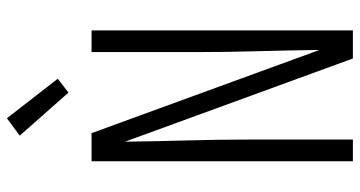

<svg xmlns="http://www.w3.org/2000/svg" viewBox="-256 -756 1013 540"><g transform="rotate(-90 250.0 -486.5)"><path d="M66 0V-735H145L379 -94Q378 -180 375.5 -267Q373 -354 373 -441V-735H434V0H355L121 -641Q122 -555 124.5 -468Q127 -381 127 -294V0ZM259 -800 138 -937 187 -973 298 -830Z"/></g></svg>

Font: Iosevka Fixed Light
Style: Regular
Weight: 300
Monospace: yes
Designer: Belleve Invis
Foundry: Belleve Invis
Version: Version 32.3.0